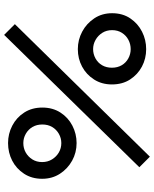

<svg xmlns="http://www.w3.org/2000/svg" viewBox="72 -778 746 930"><g transform="rotate(90 445.0 -313.0)"><path d="M149 40 97 -12 739 -666 790 -615ZM218 -317Q173 -317 133.5 -338Q94 -359 69 -396.5Q44 -434 44 -483Q44 -534 69 -571Q94 -608 133.5 -628Q173 -648 218 -648Q264 -648 302.5 -627.5Q341 -607 365 -570Q389 -533 389 -482Q389 -433 365 -395.5Q341 -358 302.5 -337.5Q264 -317 218 -317ZM218 -391Q242 -391 263 -402.5Q284 -414 296 -434.5Q308 -455 308 -482Q308 -509 296 -529.5Q284 -550 263 -561.5Q242 -573 218 -573Q194 -573 173 -562Q152 -551 139 -530.5Q126 -510 126 -483Q126 -456 139 -435.5Q152 -415 173 -403Q194 -391 218 -391ZM673 21Q628 21 588.5 0.5Q549 -20 525 -57.5Q501 -95 501 -145Q501 -195 525 -232.5Q549 -270 588.5 -290.5Q628 -311 673 -311Q719 -311 758 -289.5Q797 -268 821.5 -230.5Q846 -193 846 -144Q846 -94 821.5 -56.5Q797 -19 758 1Q719 21 673 21ZM673 -53Q698 -53 718.5 -64.5Q739 -76 752 -96.5Q765 -117 765 -144Q765 -171 752 -192Q739 -213 718.5 -225Q698 -237 673 -237Q649 -237 628 -225Q607 -213 595 -192.5Q583 -172 583 -145Q583 -118 595 -97.5Q607 -77 628 -65Q649 -53 673 -53Z"/></g></svg>

Font: BioRhyme
Style: Regular
Weight: 400
Designer: Aoife Mooney
Foundry: Aoife Mooney Type
Version: Version 1.600;gftools[0.9.33]